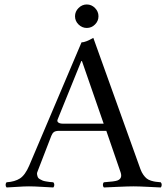

<svg xmlns="http://www.w3.org/2000/svg" viewBox="-20 -826 739 851"><path d="M328.1 -717.5Q312.5 -732.9 312.5 -753.9Q312.5 -774.9 328.1 -790.5Q343.8 -806.2 364.7 -806.2Q385.7 -806.2 401.1 -790.5Q416.5 -774.9 416.5 -753.9Q416.5 -732.9 401.1 -717.5Q385.7 -702.1 364.7 -702.1Q343.8 -702.1 328.1 -717.5ZM260.7 -277.8H439.5L343.3 -555.2H340.3L235.4 -296.4Q231.9 -288.1 238.5 -283Q245.1 -277.8 260.7 -277.8ZM147.5 -68.8Q143.1 -60.1 144.3 -53Q145.5 -45.9 147.5 -41Q149.4 -36.1 156 -32.2Q162.6 -28.3 168.5 -25.9Q174.3 -23.4 183.3 -22Q192.4 -20.5 199.7 -19.5Q207 -18.6 216.3 -18.1Q220.7 -13.7 220.7 -6.6Q220.7 0.5 216.3 4.9Q201.7 4.4 166.5 2.2Q131.3 0 108.4 0Q86.9 0 55.9 2.2Q24.9 4.4 9.3 4.9Q4.9 0.5 4.9 -6.6Q4.9 -13.7 9.3 -18.1Q45.9 -20.5 68.6 -35.2Q91.3 -49.8 109.4 -91.8L341.3 -638.2Q358.9 -638.2 393.6 -658.2L602.5 -76.2Q607.9 -61.5 615.5 -51Q623 -40.5 630.4 -34.7Q637.7 -28.8 649.7 -25.1Q661.6 -21.5 669.7 -20.5Q677.7 -19.5 692.4 -18.1Q696.8 -13.7 696.8 -6.6Q696.8 0.5 692.4 4.9Q679.2 4.4 637 2.2Q594.7 0 571.3 0Q548.8 0 500.7 2.2Q452.6 4.4 440.4 4.9Q436 0.5 436 -6.6Q436 -13.7 440.4 -18.1Q488.3 -21.5 500 -25.9Q523.9 -34.7 514.6 -62L451.2 -246.1H242.7Q226.1 -246.1 219 -240.7Q211.9 -235.4 207.5 -224.1Z"/></svg>

Font: Linux Libertine Display G
Style: Regular
Weight: 400
Designer: Philipp H. Poll
Foundry: Philipp H. Poll
Version: Version 5.0.9